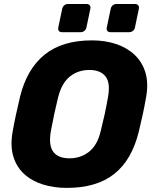

<svg xmlns="http://www.w3.org/2000/svg" viewBox="-20 -907 752 937"><path d="M305.7 10Q242.7 10 189.1 -6.8Q135.5 -23.6 98.2 -57.6Q61 -91.6 45.3 -142.7Q29.5 -193.8 41.3 -262.3Q48.6 -304.8 58.1 -348.1Q67.5 -391.5 77.9 -435.2Q110.9 -569.6 197.1 -639.8Q283.4 -710 428.9 -710Q492.2 -710 545.7 -692.4Q599.1 -674.8 636.4 -639.9Q673.6 -605.1 689.4 -553.9Q705.1 -502.8 693.4 -435.2Q686 -391.5 676.6 -348.1Q667.1 -304.8 656.7 -262.3Q622.7 -125.2 536.8 -57.6Q450.9 10 305.7 10ZM319.5 -134.4Q373.5 -134.4 414.2 -166.1Q454.9 -197.7 471.6 -267.9Q482.6 -311.6 491.1 -350.6Q499.5 -389.6 506.9 -432.1Q519.8 -502.3 495 -533.9Q470.3 -565.6 415.7 -565.6Q361.6 -565.6 321.5 -533.9Q281.4 -502.3 263.6 -432.1Q253.2 -389.6 244.8 -350.6Q236.4 -311.6 228.4 -267.9Q216.1 -197.7 240.1 -166.1Q264 -134.4 319.5 -134.4ZM518.7 -750Q508.7 -750 503.9 -756.2Q499.1 -762.3 501.1 -772.6L520.4 -864.4Q522.4 -874.4 530.1 -880.9Q537.8 -887.4 548 -887.4H639.7Q649.7 -887.4 654.7 -880.9Q659.7 -874.4 657.7 -864.4L638.5 -772.6Q636.5 -762.3 628.5 -756.2Q620.5 -750 610.5 -750ZM282 -750Q272 -750 267.2 -756.2Q262.4 -762.3 264.4 -772.6L283.6 -864.4Q285.7 -874.4 293.3 -880.9Q301 -887.4 311.3 -887.4H403Q413 -887.4 418 -880.9Q423 -874.4 421 -864.4L401.7 -772.6Q399.7 -762.3 391.7 -756.2Q383.7 -750 373.7 -750Z"/></svg>

Font: Rubik Light
Style: Italic
Weight: 300
Italic angle: -12°
Designer: Hubert and Fischer
Foundry: Hubert and Fischer
Version: Version 2.300;gftools[0.9.30]